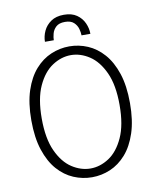

<svg xmlns="http://www.w3.org/2000/svg" viewBox="-96 -952 841 1036"><g transform="rotate(-10 325.0 -434.0)"><path d="M324.5 11Q272.5 11 224 -9.5Q175.5 -30 137.2 -73.2Q99 -116.5 76.5 -184.8Q54 -253 54 -348Q54 -443 76.5 -510.8Q99 -578.5 137.2 -621.8Q175.5 -665 224 -685.5Q272.5 -706 324.5 -706Q376.5 -706 424.8 -685.5Q473 -665 511.2 -621.8Q549.5 -578.5 572 -510.8Q594.5 -443 594.5 -348Q594.5 -253 572 -184.8Q549.5 -116.5 511.2 -73.2Q473 -30 424.8 -9.5Q376.5 11 324.5 11ZM324.5 -37Q377 -37 425.8 -69Q474.5 -101 506 -169.8Q537.5 -238.5 537.5 -348Q537.5 -457 506 -525.5Q474.5 -594 425.8 -626Q377 -658 324.5 -658Q272 -658 223 -626Q174 -594 142.5 -525.5Q111 -457 111 -348Q111 -238.5 142.5 -169.8Q174 -101 223 -69Q272 -37 324.5 -37ZM325.5 -879Q368.5 -879 395.8 -860Q423 -841 436 -812Q449 -783 449 -753H400.5Q400.5 -768 395 -788.5Q389.5 -809 373 -824.5Q356.5 -840 324.5 -840Q292 -840 275.5 -824.5Q259 -809 253.8 -788.5Q248.5 -768 248.5 -753H200Q200 -783 213.5 -812Q227 -841 254.8 -860Q282.5 -879 325.5 -879Z"/></g></svg>

Font: Trispace ExtraLight
Style: Regular
Weight: 200
Designer: Tyler Finck
Foundry: Etcetera Type Company
Version: Version 1.210; ttfautohint (v1.8.3)